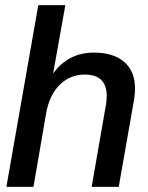

<svg xmlns="http://www.w3.org/2000/svg" viewBox="-20 -732 580 752"><path d="M445 0H339L395 -322Q398 -340 398 -356Q398 -440 312 -440Q255 -440 214.5 -400.5Q174 -361 161 -290L111 0H5L130 -712H236L188 -444Q247 -526 348 -526Q424 -526 466.5 -489.5Q509 -453 509 -384Q509 -371 505 -341Z"/></svg>

Font: Creato Display Medium
Style: Italic
Weight: 500
Italic angle: -10°
Version: Version 1.000